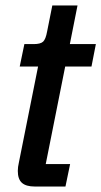

<svg xmlns="http://www.w3.org/2000/svg" viewBox="-20 -681 370 701"><path d="M107 0Q75 0 60 -13.5Q45 -27 45 -57Q45 -71 49 -88L119 -438H52L69 -520H103Q128 -520 137.5 -529Q147 -538 152 -566L171 -661H263L235 -520H330L314 -438H218L147 -82H236L219 0Z"/></svg>

Font: IBM Plex Sans Condensed Medium
Style: Italic
Weight: 500
Width: 3
Italic angle: -11°
Designer: Mike Abbink, Paul van der Laan, Pieter van Rosmalen
Foundry: Bold Monday
Version: Version 1.3